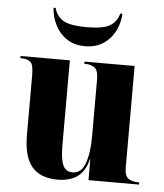

<svg xmlns="http://www.w3.org/2000/svg" viewBox="-54 -816 747 874"><g transform="rotate(5 319.0 -379.0)"><path d="M240 10Q163 10 124 -35.5Q85 -81 85 -182V-456Q85 -500 72 -513Q59 -526 28 -526H25V-536H250V-147Q250 -85 262.5 -57Q275 -29 307 -29Q347 -29 364 -77Q381 -125 381 -199V-460Q381 -501 364.5 -513.5Q348 -526 321 -526H317V-536H546V-73Q546 -34 563 -22Q580 -10 609 -10H613V0H382V-94H380Q366 -39 331 -14.5Q296 10 240 10ZM313 -606Q264 -606 230 -628.5Q196 -651 177 -688Q158 -725 155 -768H165Q174 -732 204.5 -712.5Q235 -693 313 -693Q390 -693 420.5 -712.5Q451 -732 460 -768H470Q468 -725 449 -688Q430 -651 395.5 -628.5Q361 -606 313 -606Z"/></g></svg>

Font: Noto Serif Display SemiCondensed ExtraBold
Style: Regular
Weight: 800
Width: 4
Designer: Monotype Design Team
Foundry: Monotype Imaging Inc.
Version: Version 2.009